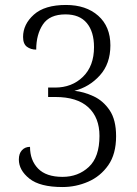

<svg xmlns="http://www.w3.org/2000/svg" viewBox="-20 -744 553 774"><path d="M232 10Q141 10 98.5 -24Q56 -58 56 -101Q56 -125 68.5 -138.5Q81 -152 101 -152Q101 -98 133.5 -64.5Q166 -31 232 -31Q295 -31 338 -71Q381 -111 381 -196Q381 -270 336 -311.5Q291 -353 203 -353H174V-391H202Q270 -391 314.5 -434.5Q359 -478 359 -554Q359 -616 330 -651Q301 -686 244 -686Q180 -686 153 -645.5Q126 -605 126 -544Q104 -544 88.5 -555.5Q73 -567 73 -595Q73 -646 116.5 -685Q160 -724 246 -724Q327 -724 376 -680.5Q425 -637 425 -561Q425 -487 382.5 -440Q340 -393 280 -378Q318 -374 357 -356Q396 -338 422 -299.5Q448 -261 448 -195Q448 -123 416.5 -78Q385 -33 335.5 -11.5Q286 10 232 10Z"/></svg>

Font: Noto Serif SemiCondensed Light
Style: Regular
Weight: 300
Width: 4
Designer: Monotype Design Team
Foundry: Monotype Imaging Inc.
Version: Version 2.013